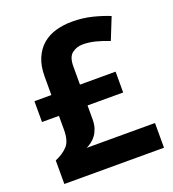

<svg xmlns="http://www.w3.org/2000/svg" viewBox="-132 -826 836 927"><g transform="rotate(-20 286.0 -362.0)"><path d="M40 0V-121Q82 -139 105 -164.5Q128 -190 128 -247V-318H41V-425H128V-520Q128 -575 145 -614Q162 -653 191 -677.5Q220 -702 259 -713Q298 -724 342 -724Q396 -724 444.5 -712Q493 -700 532 -684L487 -572Q452 -586 418.5 -594.5Q385 -603 354 -603Q322 -603 298.5 -585Q275 -567 275 -519V-425H458V-318H275V-248Q275 -221 268.5 -201.5Q262 -182 251.5 -167.5Q241 -153 227.5 -143Q214 -133 201 -127H552V0Z"/></g></svg>

Font: BC Sans
Style: Bold
Weight: 700
Designer: Monotype Design Team
Province of B.C.
Foundry: Monotype Imaging Inc.
Version: Version 2.000;GOOG;noto-source:20170915:90ef993387c0